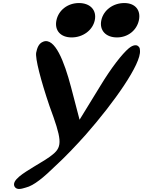

<svg xmlns="http://www.w3.org/2000/svg" viewBox="-20 -955 946 1262"><path d="M305 -259C385 -42 393 7 327 60C301 82 260 107 204 140C136 182 53 230 76 272C91 297 125 285 149 278C204 265 270 208 346 134C408 77 476 6 543 -69C731 -283 909 -536 900 -623C900 -631 899 -640 893 -647C874 -671 840 -649 827 -638C782 -600 712 -510 641 -393L503 -168L447 -382C402 -553 340 -711 264 -681C233 -669 224 -638 218 -610C210 -573 249 -424 305 -259ZM749 -709C821 -709 879 -756 893 -822C907 -888 869 -935 797 -935C723 -935 660 -888 646 -822C632 -756 675 -709 749 -709ZM451 -709C525 -709 589 -756 603 -822C617 -888 573 -935 499 -935C425 -935 365 -888 351 -822C337 -756 377 -709 451 -709Z"/></svg>

Font: Venom Sans
Style: BdObl
Weight: 700
Version: Version 1.001